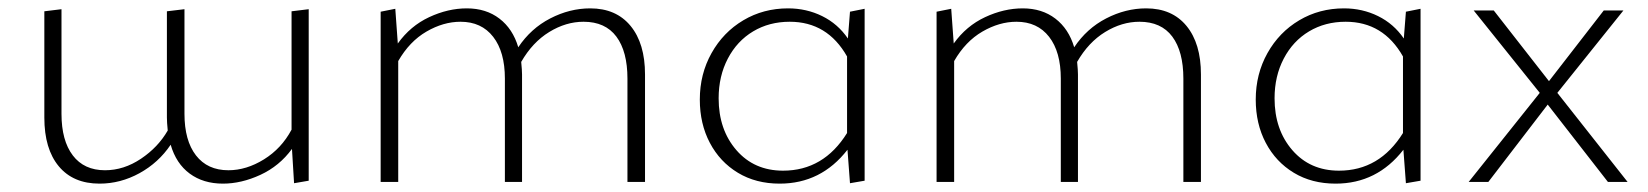

<svg xmlns="http://www.w3.org/2000/svg" viewBox="-20 -435 3940 459"><path d="M718 -413V-3L683 3L678 -79Q648 -38 602.5 -17Q557 4 513 4Q466 4 433.5 -20Q401 -44 388 -89Q359 -46 313.5 -21Q268 4 218 4Q155 4 120.5 -37.5Q86 -79 86 -154V-408L127 -413V-163Q127 -99 154 -63.5Q181 -28 231 -28Q276 -28 317 -55.5Q358 -83 381 -123Q379 -143 379 -154V-408L421 -413V-163Q421 -99 448.5 -63.5Q476 -28 526 -28Q569 -28 611 -54Q653 -80 677 -125V-408Z M1522 -257V0H1480V-247Q1480 -312 1453.5 -347.5Q1427 -383 1375 -383Q1333 -383 1293 -358.5Q1253 -334 1226 -287Q1228 -267 1228 -257V0H1187V-247Q1187 -311 1159 -347Q1131 -383 1081 -383Q1040 -383 999.5 -359.5Q959 -336 932 -289V0H890V-407L925 -414L931 -331Q961 -373 1006 -394Q1051 -415 1096 -415Q1142 -415 1174 -390.5Q1206 -366 1219 -322Q1249 -367 1295.5 -391Q1342 -415 1391 -415Q1453 -415 1487.5 -373Q1522 -331 1522 -257Z M2047 -414V-3L2012 3L2006 -77Q1943 4 1844 4Q1787 4 1744 -22Q1701 -48 1677 -93.5Q1653 -139 1653 -197Q1653 -258 1681 -308Q1709 -358 1757 -386.5Q1805 -415 1864 -415Q1908 -415 1945.5 -396.5Q1983 -378 2007 -343L2012 -407ZM2005 -117V-300Q1958 -383 1868 -383Q1819 -383 1780.5 -360Q1742 -337 1720 -295Q1698 -253 1698 -200Q1698 -125 1740.5 -76Q1783 -27 1852 -27Q1949 -27 2005 -117Z M2851 -257V0H2809V-247Q2809 -312 2782.5 -347.5Q2756 -383 2704 -383Q2662 -383 2622 -358.5Q2582 -334 2555 -287Q2557 -267 2557 -257V0H2516V-247Q2516 -311 2488 -347Q2460 -383 2410 -383Q2369 -383 2328.5 -359.5Q2288 -336 2261 -289V0H2219V-407L2254 -414L2260 -331Q2290 -373 2335 -394Q2380 -415 2425 -415Q2471 -415 2503 -390.5Q2535 -366 2548 -322Q2578 -367 2624.5 -391Q2671 -415 2720 -415Q2782 -415 2816.5 -373Q2851 -331 2851 -257Z M3376 -414V-3L3341 3L3335 -77Q3272 4 3173 4Q3116 4 3073 -22Q3030 -48 3006 -93.5Q2982 -139 2982 -197Q2982 -258 3010 -308Q3038 -358 3086 -386.5Q3134 -415 3193 -415Q3237 -415 3274.5 -396.5Q3312 -378 3336 -343L3341 -407ZM3334 -117V-300Q3287 -383 3197 -383Q3148 -383 3109.5 -360Q3071 -337 3049 -295Q3027 -253 3027 -200Q3027 -125 3069.5 -76Q3112 -27 3181 -27Q3278 -27 3334 -117Z M3661 -213 3503 -410H3551L3683 -241L3814 -410H3861L3703 -213L3871 0H3824L3680 -185L3538 0H3491Z"/></svg>

Font: Ysabeau Infant Light
Style: Regular
Weight: 300
Designer: Christian Thalmann (Catharsis Fonts)
Version: Version 0.003